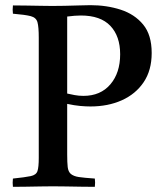

<svg xmlns="http://www.w3.org/2000/svg" viewBox="-20 -722 632 743"><path d="M330 -310Q312 -310 290 -312Q268 -314 240 -320V-124Q240 -93 242 -75.5Q244 -58 254 -49Q265 -40 284.5 -37Q304 -34 347 -31Q349 -15 347 1Q325 1 294.5 0.5Q264 0 234.5 -0.5Q205 -1 185 -1Q166 -1 137.5 -0.5Q109 0 80.5 0.5Q52 1 30 1Q28 -14 30 -31Q78 -36 99 -40.5Q120 -45 125 -60Q130 -75 130 -111V-576Q130 -618 125 -636Q120 -654 99 -659.5Q78 -665 30 -669Q28 -684 30 -701Q50 -701 80.5 -700.5Q111 -700 140 -699.5Q169 -699 182 -699Q201 -699 229.5 -699.5Q258 -700 286 -701Q314 -702 330 -702Q393 -702 447 -684.5Q501 -667 534 -627Q567 -587 567 -517Q567 -450 536 -404Q505 -358 451.5 -334Q398 -310 330 -310ZM240 -360Q253 -357 269 -354Q285 -351 303 -351Q369 -351 407 -395.5Q445 -440 445 -512Q445 -582 407 -622Q369 -662 293 -662Q283 -662 268.5 -661Q254 -660 240 -658Z"/></svg>

Font: Tiro Telugu
Style: Regular
Weight: 400
Designer: Telugu: John Hudson & Fiona Ross. Latin: John Hudson.
Foundry: Tiro Typeworks Ltd.
Version: Version 1.52